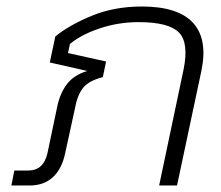

<svg xmlns="http://www.w3.org/2000/svg" viewBox="-20 -570 679 590"><path d="M15 0 24 -46H67Q114 -46 126 -100L156 -243Q164 -282 185 -310.5Q206 -339 248 -352L133 -378L150 -458Q193 -493 262 -521.5Q331 -550 416 -550Q527 -550 573 -500Q619 -450 599 -353L524 0H469L544 -356Q561 -439 529.5 -470.5Q498 -502 406 -502Q344 -502 287 -483Q230 -464 195 -435L189 -407L306 -381L296 -333Q256 -323 237.5 -302.5Q219 -282 211 -240L180 -98Q170 -51 142.5 -25.5Q115 0 71 0Z"/></svg>

Font: Kanit ExtraLight
Style: Italic
Weight: 275
Italic angle: -12°
Designer: Katatrad Team
Foundry: CadsonDemak
Version: Version 2.000; ttfautohint (v1.8.3)